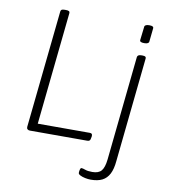

<svg xmlns="http://www.w3.org/2000/svg" viewBox="-97 -784 954 1078"><g transform="rotate(10 380.0 -245.0)"><path d="M109 0Q100 0 95 -5Q90 -10 91 -19L161 -688Q162 -696 167 -699Q172 -702 184 -702H192Q215 -702 213 -688L146 -46H443Q451 -46 454.5 -42Q458 -38 457 -28L455 -18Q454 -9 450 -4.5Q446 0 437 0ZM493 212Q478 212 461 208.5Q444 205 432.5 199Q421 193 421 186Q421 183 421.5 178Q422 173 423 168.5Q424 164 426 160.5Q428 157 431 157Q439 157 453.5 162.5Q468 168 494 168Q530 168 546 149Q562 130 567 84L629 -511Q631 -525 653 -525H659Q671 -525 675.5 -521.5Q680 -518 679 -511L617 84Q613 130 598.5 158Q584 186 558.5 199Q533 212 493 212ZM656 -595Q642 -595 636 -598.5Q630 -602 631 -609L640 -685Q640 -691 646.5 -695Q653 -699 667 -699Q681 -699 686.5 -695.5Q692 -692 691 -685L683 -609Q683 -603 676.5 -599Q670 -595 656 -595Z"/></g></svg>

Font: Asap ExtraLight
Style: Italic
Weight: 250
Italic angle: -6°
Version: Version 3.001